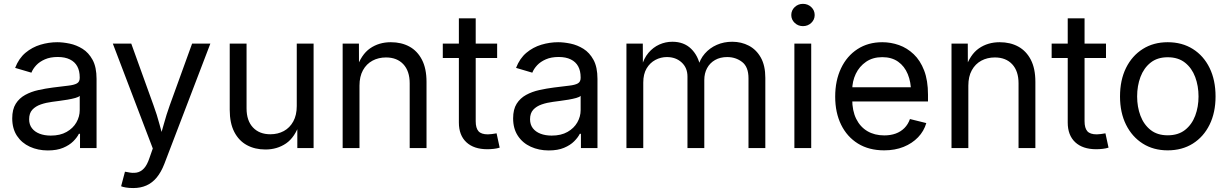

<svg xmlns="http://www.w3.org/2000/svg" viewBox="-20 -769 6381 997"><path d="M228.5 12.2Q177.2 12.2 135 -7.1Q92.8 -26.4 68.1 -63.7Q43.5 -101.1 43.5 -154.3Q43.5 -201.2 61.8 -230.2Q80.1 -259.3 110.8 -276.1Q141.6 -293 179.2 -301.3Q216.8 -309.6 254.9 -314.5Q303.7 -320.8 334.2 -324.2Q364.7 -327.6 379.4 -335.9Q394 -344.2 394 -364.3V-367.2Q394 -400.9 381.3 -424.3Q368.7 -447.8 343 -460.4Q317.4 -473.1 279.8 -473.1Q241.2 -473.1 213.4 -460.9Q185.5 -448.7 168.2 -430.2Q150.9 -411.6 143.1 -391.6L58.6 -416.5Q77.6 -465.8 112.3 -494.9Q147 -523.9 190.2 -536.9Q233.4 -549.8 277.3 -549.8Q306.6 -549.8 341.8 -542.5Q377 -535.2 408.7 -515.4Q440.4 -495.6 460.9 -458Q481.4 -420.4 481.4 -359.4V0H395.5V-74.2H389.6Q380.4 -55.2 360.4 -35.2Q340.3 -15.1 307.9 -1.5Q275.4 12.2 228.5 12.2ZM243.7 -64.9Q292.5 -64.9 325.9 -84Q359.4 -103 376.7 -133.3Q394 -163.6 394 -197.3V-271.5Q388.7 -265.1 371.1 -260.3Q353.5 -255.4 330.8 -251.5Q308.1 -247.6 286.4 -244.9Q264.6 -242.2 251 -240.2Q219.7 -236.3 192.1 -226.8Q164.6 -217.3 147.9 -199.2Q131.3 -181.2 131.3 -149.9Q131.3 -122.1 145.8 -103.3Q160.2 -84.5 185.5 -74.7Q210.9 -64.9 243.7 -64.9Z M608.9 198.2 628.9 122.6 643.1 125Q668.5 130.9 689.5 127.2Q710.4 123.5 727.3 105.7Q744.1 87.9 756.3 50.8L773.4 2L565.9 -542.5H661.6L777.3 -221.7Q795.4 -172.4 808.1 -124Q820.8 -75.7 835 -29.8H803.7Q817.4 -75.7 830.6 -124.3Q843.8 -172.9 861.3 -221.7L977.5 -542.5H1072.3L833 83Q816.4 125.5 793.5 153.1Q770.5 180.7 740.2 194.1Q710 207.5 671.9 207.5Q649.9 207.5 633.3 204.6Q616.7 201.7 608.9 198.2Z M1358.4 7.3Q1303.7 7.3 1262 -15.4Q1220.2 -38.1 1196.5 -84Q1172.9 -129.9 1172.9 -198.7V-542.5H1260.3V-206.1Q1260.3 -142.6 1293.5 -107.2Q1326.7 -71.8 1383.8 -71.8Q1422.9 -71.8 1453.9 -88.6Q1484.9 -105.5 1502.9 -138.4Q1521 -171.4 1521 -218.3V-542.5H1608.4V0H1523.9V-131.3H1537.1Q1511.7 -55.7 1465.3 -24.2Q1418.9 7.3 1358.4 7.3Z M1846.7 -324.2V0H1759.3V-542.5H1843.8L1844.2 -411.1H1830.6Q1855.5 -485.8 1901.6 -517.8Q1947.8 -549.8 2009.3 -549.8Q2064.5 -549.8 2106 -527.1Q2147.5 -504.4 2171.1 -458.7Q2194.8 -413.1 2194.8 -343.8V0H2107.4V-336.4Q2107.4 -399.9 2074.5 -435.3Q2041.5 -470.7 1984.4 -470.7Q1945.3 -470.7 1914.1 -453.9Q1882.8 -437 1864.7 -404.3Q1846.7 -371.6 1846.7 -324.2Z M2561.5 -542.5V-467.8H2279.3V-542.5ZM2362.8 -673.8H2450.2V-139.6Q2450.2 -104 2464.6 -87.6Q2479 -71.3 2513.7 -71.3Q2522 -71.3 2534.9 -73Q2547.9 -74.7 2558.6 -76.7L2574.7 -2.4Q2561.5 2 2544.4 3.9Q2527.3 5.9 2510.7 5.9Q2440.4 5.9 2401.6 -30.5Q2362.8 -66.9 2362.8 -132.8Z M2829.6 12.2Q2778.3 12.2 2736.1 -7.1Q2693.8 -26.4 2669.2 -63.7Q2644.5 -101.1 2644.5 -154.3Q2644.5 -201.2 2662.8 -230.2Q2681.2 -259.3 2711.9 -276.1Q2742.7 -293 2780.3 -301.3Q2817.9 -309.6 2856 -314.5Q2904.8 -320.8 2935.3 -324.2Q2965.8 -327.6 2980.5 -335.9Q2995.1 -344.2 2995.1 -364.3V-367.2Q2995.1 -400.9 2982.4 -424.3Q2969.7 -447.8 2944.1 -460.4Q2918.5 -473.1 2880.9 -473.1Q2842.3 -473.1 2814.5 -460.9Q2786.6 -448.7 2769.3 -430.2Q2752 -411.6 2744.1 -391.6L2659.7 -416.5Q2678.7 -465.8 2713.4 -494.9Q2748 -523.9 2791.3 -536.9Q2834.5 -549.8 2878.4 -549.8Q2907.7 -549.8 2942.9 -542.5Q2978 -535.2 3009.8 -515.4Q3041.5 -495.6 3062 -458Q3082.5 -420.4 3082.5 -359.4V0H2996.6V-74.2H2990.7Q2981.4 -55.2 2961.4 -35.2Q2941.4 -15.1 2908.9 -1.5Q2876.5 12.2 2829.6 12.2ZM2844.7 -64.9Q2893.6 -64.9 2927 -84Q2960.4 -103 2977.8 -133.3Q2995.1 -163.6 2995.1 -197.3V-271.5Q2989.7 -265.1 2972.2 -260.3Q2954.6 -255.4 2931.9 -251.5Q2909.2 -247.6 2887.5 -244.9Q2865.7 -242.2 2852.1 -240.2Q2820.8 -236.3 2793.2 -226.8Q2765.6 -217.3 2749 -199.2Q2732.4 -181.2 2732.4 -149.9Q2732.4 -122.1 2746.8 -103.3Q2761.2 -84.5 2786.6 -74.7Q2812 -64.9 2844.7 -64.9Z M3232.9 0V-542.5H3317.9L3318.4 -422.4H3311.5Q3322.8 -465.8 3347.2 -494.6Q3371.6 -523.4 3403.8 -537.8Q3436 -552.2 3471.2 -552.2Q3531.2 -552.2 3568.6 -515.9Q3606 -479.5 3616.7 -421.4H3604.5Q3614.3 -461.4 3639.9 -490.7Q3665.5 -520 3702.1 -536.1Q3738.8 -552.2 3782.2 -552.2Q3829.6 -552.2 3868.7 -531.7Q3907.7 -511.2 3930.9 -469.7Q3954.1 -428.2 3954.1 -364.7V0H3866.7V-362.8Q3866.7 -421.9 3833.5 -447.3Q3800.3 -472.7 3756.3 -472.7Q3719.7 -472.7 3692.9 -457.3Q3666 -441.9 3651.6 -415Q3637.2 -388.2 3637.2 -353.5V0H3549.8V-371.6Q3549.8 -417 3519.5 -444.8Q3489.3 -472.7 3442.9 -472.7Q3411.1 -472.7 3383.1 -457.8Q3355 -442.9 3337.6 -413.6Q3320.3 -384.3 3320.3 -340.3V0Z M4105 0V-542.5H4192.4V0ZM4149.4 -633.3Q4124.5 -633.3 4106.7 -650.1Q4088.9 -667 4088.9 -690.9Q4088.9 -715.3 4106.7 -732.2Q4124.5 -749 4149.4 -749Q4174.8 -749 4192.6 -732.2Q4210.4 -715.3 4210.4 -690.9Q4210.4 -667 4192.6 -650.1Q4174.8 -633.3 4149.4 -633.3Z M4571.3 11.7Q4492.2 11.7 4435.3 -23.4Q4378.4 -58.6 4347.7 -121.3Q4316.9 -184.1 4316.9 -267.1Q4316.9 -350.6 4347.2 -414.3Q4377.4 -478 4432.6 -513.9Q4487.8 -549.8 4561.5 -549.8Q4606 -549.8 4648.2 -534.9Q4690.4 -520 4724.6 -487.5Q4758.8 -455.1 4778.8 -403.1Q4798.8 -351.1 4798.8 -277.3V-242.2H4375V-315.9H4751.5L4710.9 -289.1Q4710.9 -342.8 4693.8 -384Q4676.8 -425.3 4643.6 -448.7Q4610.4 -472.2 4561.5 -472.2Q4512.2 -472.2 4477.3 -448.2Q4442.4 -424.3 4423.8 -385.5Q4405.3 -346.7 4405.3 -301.8V-253.9Q4405.3 -193.8 4426 -151.9Q4446.8 -109.9 4484.1 -87.9Q4521.5 -65.9 4571.8 -65.9Q4604.5 -65.9 4630.9 -75.4Q4657.2 -85 4676.3 -104Q4695.3 -123 4705.1 -150.9L4790 -129.9Q4777.8 -87.9 4747.3 -56.2Q4716.8 -24.4 4672.1 -6.3Q4627.4 11.7 4571.3 11.7Z M5008.3 -324.2V0H4920.9V-542.5H5005.4L5005.9 -411.1H4992.2Q5017.1 -485.8 5063.2 -517.8Q5109.4 -549.8 5170.9 -549.8Q5226.1 -549.8 5267.6 -527.1Q5309.1 -504.4 5332.8 -458.7Q5356.4 -413.1 5356.4 -343.8V0H5269V-336.4Q5269 -399.9 5236.1 -435.3Q5203.1 -470.7 5146 -470.7Q5106.9 -470.7 5075.7 -453.9Q5044.4 -437 5026.4 -404.3Q5008.3 -371.6 5008.3 -324.2Z M5723.1 -542.5V-467.8H5440.9V-542.5ZM5524.4 -673.8H5611.8V-139.6Q5611.8 -104 5626.2 -87.6Q5640.6 -71.3 5675.3 -71.3Q5683.6 -71.3 5696.5 -73Q5709.5 -74.7 5720.2 -76.7L5736.3 -2.4Q5723.1 2 5706.1 3.9Q5689 5.9 5672.4 5.9Q5602.1 5.9 5563.2 -30.5Q5524.4 -66.9 5524.4 -132.8Z M6043.5 11.7Q5969.7 11.7 5914.1 -23.4Q5858.4 -58.6 5827.1 -121.6Q5795.9 -184.6 5795.9 -268.1Q5795.9 -353 5827.1 -416.3Q5858.4 -479.5 5914.1 -514.6Q5969.7 -549.8 6043.5 -549.8Q6118.2 -549.8 6174.1 -514.6Q6230 -479.5 6261 -416.3Q6292 -353 6292 -268.1Q6292 -184.6 6261 -121.6Q6230 -58.6 6174.1 -23.4Q6118.2 11.7 6043.5 11.7ZM6043.5 -66.4Q6098.1 -66.4 6133.5 -94.2Q6168.9 -122.1 6186.3 -168Q6203.6 -213.9 6203.6 -268.1Q6203.6 -322.8 6186.3 -369.1Q6168.9 -415.5 6133.5 -443.6Q6098.1 -471.7 6043.5 -471.7Q5989.7 -471.7 5954.6 -443.6Q5919.4 -415.5 5902.1 -369.4Q5884.8 -323.2 5884.8 -268.1Q5884.8 -213.9 5902.1 -168Q5919.4 -122.1 5954.6 -94.2Q5989.7 -66.4 6043.5 -66.4Z"/></svg>

Font: Inter 16pt
Style: Regular
Weight: 400
Version: Version 4.001;git-66647c0bb